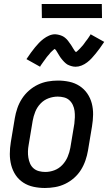

<svg xmlns="http://www.w3.org/2000/svg" viewBox="-20 -930 540 958"><path d="M204 8Q175 8 147 2Q119 -4 96 -19Q73 -34 58 -56.5Q43 -79 36 -106Q29 -133 29 -162Q29 -191 34 -221L54 -341Q58 -365 66.5 -390Q75 -415 89.5 -437.5Q104 -460 124.5 -478Q145 -496 169 -507.5Q193 -519 218.5 -523.5Q244 -528 269 -528Q298 -528 326 -522Q354 -516 377 -501Q400 -486 415.5 -463.5Q431 -441 438 -414Q445 -387 444.5 -358Q444 -329 439 -299L419 -179Q415 -155 406.5 -130Q398 -105 384 -82.5Q370 -60 349.5 -42Q329 -24 305 -12.5Q281 -1 255 3.5Q229 8 204 8ZM206 -72Q229 -72 251.5 -80.5Q274 -89 291 -107Q308 -125 317.5 -147.5Q327 -170 331 -193L351 -313Q353 -329 353.5 -345Q354 -361 352 -376.5Q350 -392 343.5 -406Q337 -420 326 -430Q315 -440 299.5 -444Q284 -448 268 -448Q245 -448 222 -439.5Q199 -431 182 -413Q165 -395 156 -372.5Q147 -350 143 -327L123 -207Q120 -191 119.5 -175Q119 -159 121.5 -143.5Q124 -128 130 -114Q136 -100 147.5 -90Q159 -80 174.5 -76Q190 -72 206 -72ZM180 -597 112 -635Q124 -653 134.5 -667.5Q145 -682 155 -694Q165 -706 174.5 -716Q184 -726 197 -736Q210 -746 225 -752.5Q240 -759 255 -759Q260 -759 265 -758Q270 -757 274.5 -756Q279 -755 283 -753.5Q287 -752 291.5 -750Q296 -748 299.5 -745.5Q303 -743 306.5 -740Q310 -737 313 -734Q316 -731 319 -727Q322 -723 324.5 -719.5Q327 -716 329.5 -712.5Q332 -709 334.5 -705.5Q337 -702 339 -698.5Q341 -695 344 -690Q347 -685 349.5 -681.5Q352 -678 353.5 -675.5Q355 -673 359 -670Q362 -672 364.5 -674Q367 -676 370.5 -679.5Q374 -683 376 -685Q378 -687 380 -689Q382 -691 384 -693.5Q386 -696 388.5 -698.5Q391 -701 393.5 -704Q396 -707 398.5 -710.5Q401 -714 403.5 -717.5Q406 -721 408.5 -724.5Q411 -728 414.5 -732Q418 -736 420.5 -740.5Q423 -745 426.5 -749.5Q430 -754 432 -759L500 -721Q488 -703 477.5 -688.5Q467 -674 457 -662Q447 -650 437.5 -639.5Q428 -629 415 -619Q402 -609 387 -603Q372 -597 357 -597Q351 -597 345.5 -598Q340 -599 335 -600.5Q330 -602 325 -604Q320 -606 315.5 -608.5Q311 -611 307.5 -614.5Q304 -618 300.5 -621Q297 -624 293.5 -628.5Q290 -633 286.5 -637Q283 -641 280.5 -645Q278 -649 275.5 -653Q273 -657 270 -662Q267 -667 264 -672Q261 -677 259 -680Q257 -683 253 -686Q250 -684 247.5 -682Q245 -680 241.5 -676.5Q238 -673 235.5 -671Q233 -669 231.5 -667Q230 -665 228 -662.5Q226 -660 223.5 -657Q221 -654 218.5 -651.5Q216 -649 213.5 -645.5Q211 -642 208.5 -638.5Q206 -635 203.5 -631.5Q201 -628 197.5 -623.5Q194 -619 191.5 -615Q189 -611 185.5 -606.5Q182 -602 180 -597ZM489 -840H189L188 -910H488Z"/></svg>

Font: Iosevka Curly Medium
Style: Italic
Weight: 500
Italic angle: -9°
Monospace: yes
Designer: Belleve Invis
Foundry: Belleve Invis
Version: Version 22.1.2; ttfautohint (v1.8.4)